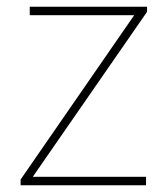

<svg xmlns="http://www.w3.org/2000/svg" viewBox="-20 -548 496 568"><path d="M412 0V-25H77L415 -513V-528H68V-503H377L41 -17V0Z"/></svg>

Font: Noto Sans Syriac Eastern Thin
Style: Regular
Weight: 100
Designer: Patrick Giasson and the Monotype Design Team
Foundry: Monotype Imaging Inc.
Version: Version 3.001